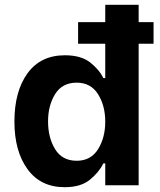

<svg xmlns="http://www.w3.org/2000/svg" viewBox="-20 -771 666 799"><path d="M619 -589H557V0H418V-91H410Q392 -54 354 -23Q316 8 249 8Q149 8 94.5 -67Q40 -142 40 -265Q40 -391 94.5 -466Q149 -541 250 -541Q318 -541 356 -510.5Q394 -480 410 -446H418V-589H305V-679H418V-751H557V-679H619ZM418 -265Q418 -331 388 -379Q358 -427 299 -427Q239 -427 209.5 -379.5Q180 -332 180 -266Q180 -198 209.5 -150Q239 -102 299 -102Q358 -102 388 -150Q418 -198 418 -265Z"/></svg>

Font: Be Vietnam
Style: Bold
Weight: 700
Designer: Gabriel Lam
Foundry: TypeRant
Version: Version 4.000